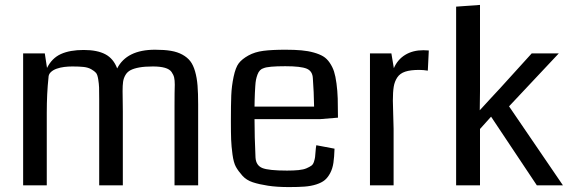

<svg xmlns="http://www.w3.org/2000/svg" viewBox="-20 -753 2323 780"><path d="M785 0H689V-325Q689 -380 690 -409Q690 -427 687.5 -438Q685 -449 677 -460.5Q669 -472 650 -477.5Q631 -483 601 -483Q568 -483 546 -479Q524 -475 510.5 -468Q497 -461 489.5 -448Q482 -435 480 -420.5Q478 -406 478 -383Q478 -372 478.5 -344.5Q479 -317 479 -300V0H383V-343Q383 -345 383 -350Q383 -383 382.5 -397.5Q382 -412 379 -431Q376 -450 370 -457Q364 -464 351 -471.5Q338 -479 320 -481Q302 -483 274 -483Q257 -483 241 -481Q225 -479 210.5 -474Q196 -469 186.5 -460Q177 -451 177 -438Q170 -373 170 -295V0H74V-536H162L171 -477Q191 -517 227.5 -533.5Q264 -550 320 -550Q375 -550 408 -532.5Q441 -515 456 -475Q495 -551 610 -551Q648 -551 674.5 -546.5Q701 -542 721 -531Q741 -520 753 -504.5Q765 -489 772.5 -463Q780 -437 782.5 -405.5Q785 -374 785 -329Z M1353 -275Q1294 -270 1280 -269H1014Q1014 -198 1018 -113Q1020 -81 1045.5 -70.5Q1071 -60 1146 -60Q1173 -60 1193 -62Q1213 -64 1225.5 -69.5Q1238 -75 1245 -80Q1252 -85 1255.5 -96Q1259 -107 1260 -115Q1261 -123 1262 -138Q1263 -153 1265 -163L1339 -149Q1338 -115 1334.5 -91.5Q1331 -68 1321.5 -50Q1312 -32 1299.5 -21.5Q1287 -11 1265.5 -4Q1244 3 1218 5Q1192 7 1154 7Q1105 7 1069 1.5Q1033 -4 1007 -12.5Q981 -21 964.5 -39.5Q948 -58 938.5 -75Q929 -92 924.5 -125.5Q920 -159 919 -186Q918 -213 918 -261Q918 -328 919.5 -365.5Q921 -403 929 -441Q937 -479 950 -496Q963 -513 989 -527.5Q1015 -542 1050 -546.5Q1085 -551 1140 -551Q1177 -551 1204.5 -548.5Q1232 -546 1255 -539.5Q1278 -533 1293 -524Q1308 -515 1319.5 -498Q1331 -481 1337 -462.5Q1343 -444 1347 -414Q1351 -384 1352 -353Q1353 -322 1353 -275ZM1014 -320H1256Q1255 -382 1251 -434Q1250 -464 1226 -474Q1202 -484 1139 -484Q1069 -484 1051 -476Q1043 -474 1036.5 -467.5Q1030 -461 1026 -450Q1022 -439 1020 -429Q1018 -419 1017 -402Q1016 -385 1015.5 -375.5Q1015 -366 1014.5 -346.5Q1014 -327 1014 -320Z M1722 -548 1718 -466Q1699 -469 1683 -469Q1648 -469 1626.5 -462Q1605 -455 1594 -438.5Q1583 -422 1579.5 -400.5Q1576 -379 1576 -344Q1576 -324 1577.5 -285.5Q1579 -247 1579 -230V0H1483V-536H1570L1580 -476Q1595 -511 1626 -530Q1657 -549 1700 -549Q1711 -549 1722 -548Z M2267 0H2161L1975 -279L1930 -229V0H1833V-726L1930 -733V-382Q1930 -370 1929.5 -343.5Q1929 -317 1929 -305Q1945 -322 1974 -354Q2003 -386 2013 -396L2140 -536H2250L2048 -321Z"/></svg>

Font: Myanmar Chatu
Style: Regular
Weight: 400
Designer: Danh Hong
Foundry: Google Inc.
Version: Version 2.00 November 20, 2015